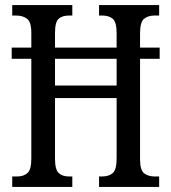

<svg xmlns="http://www.w3.org/2000/svg" viewBox="-20 -734 673 754"><path d="M28 0V-41H47Q73 -41 88 -54.5Q103 -68 103 -111V-503H26V-547H103V-605Q103 -648 86 -660.5Q69 -673 43 -673H28V-714H264V-673H251Q225 -673 210.5 -660.5Q196 -648 196 -604V-547H438V-603Q438 -647 423 -660Q408 -673 381 -673H369V-714H605V-673H587Q561 -673 545.5 -660Q530 -647 530 -603V-547H607V-503H530V-108Q530 -66 546 -53.5Q562 -41 587 -41H605V0H369V-41H381Q408 -41 423 -54.5Q438 -68 438 -112V-349H196V-111Q196 -68 210.5 -54.5Q225 -41 251 -41H264V0ZM196 -398H438V-503H196Z"/></svg>

Font: Noto Serif Tamil ExtraCondensed
Style: Regular
Weight: 400
Width: 2
Designer: Indian Type Foundry, Tom Grace, and the Monotype Design Team
Foundry: Monotype Imaging Inc.
Version: Version 2.004; ttfautohint (v1.8.4.7-5d5b)